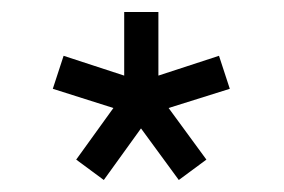

<svg xmlns="http://www.w3.org/2000/svg" viewBox="-20 -688 473 320"><path d="M153 -388 107 -422 169 -508 68 -540 86 -595 187 -562V-668H244V-562L345 -595L363 -540L261 -508L324 -422L278 -388L215 -474Z"/></svg>

Font: Atkinson Hyperlegible Pro
Style: Regular
Weight: 400
Designer: Elliott Scott, Megan Eiswerth, Linus Boman, Theodore Petrosky, Jacob Perez
Foundry: Braille Institute
Version: Version 1.5.1